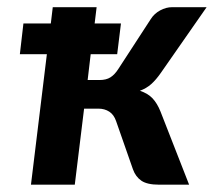

<svg xmlns="http://www.w3.org/2000/svg" viewBox="-20 -504 584 524"><path d="M118.7 -439.9 124 -484.4H243.7L238.3 -439.9H310.1L299.8 -356H227.5L219.2 -285.6H251.5Q270 -285.6 281.5 -293Q293 -300.3 302.7 -315.4L391.6 -452.1Q400.9 -466.8 417 -475.6Q433.1 -484.4 449.7 -484.4H543.9L419.4 -305.7Q405.8 -286.1 392.6 -274.4Q379.4 -262.7 361.8 -256.3Q383.8 -249 396.5 -235.4Q409.2 -221.7 418 -199.7L496.1 0H413.6Q381.8 0 366 -10.7Q350.1 -21.5 342.8 -42L296.9 -173.3Q291 -190.9 278.3 -199.2Q265.6 -207.5 248.5 -207.5H209.5L184.1 0H64.5L107.9 -356H34.2L43.9 -439.9Z"/></svg>

Font: Carlito
Style: Bold Italic
Weight: 700
Italic angle: -7°
Designer: Lukasz Dziedzic
Foundry: tyPoland Lukasz Dziedzic
Version: Version 1.104